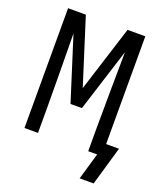

<svg xmlns="http://www.w3.org/2000/svg" viewBox="-161 -839 938 1107"><g transform="rotate(20 308.0 -285.5)"><path d="M461 164 509 0H454V-147Q454 -263 455.5 -378.5Q457 -494 458 -609L335 -221H265L142 -609Q143 -494 144.5 -378.5Q146 -263 146 -147V0H63V-735H172L300 -331L428 -735H537V-74H616L547 164Z"/></g></svg>

Font: Nova
Style: Regular
Weight: 400
Monospace: yes
Designer: Belleve Invis
Foundry: Belleve Invis
Version: Version 24.1.4; ttfautohint (v1.8.4)